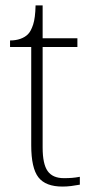

<svg xmlns="http://www.w3.org/2000/svg" viewBox="-20 -677 340 707"><path d="M210 10Q148 10 121.5 -24Q95 -58 95 -142V-504H17V-528Q38 -528 55 -534Q72 -540 83 -551Q94 -562 102 -586.5Q110 -611 111 -657H137V-536H265V-504H137V-134Q137 -73 155.5 -47Q174 -21 215 -21Q232 -21 245 -22Q258 -23 274 -26V3Q258 6 242 8Q226 10 210 10Z"/></svg>

Font: Noto Serif Kannada ExtraLight
Style: Regular
Weight: 250
Version: Version 2.003